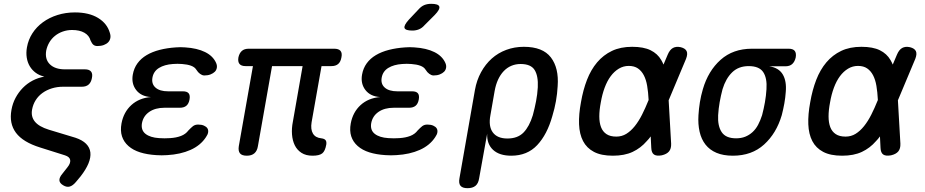

<svg xmlns="http://www.w3.org/2000/svg" viewBox="-20 -805 4840 1005"><path d="M454 -593Q447 -619 422 -633.5Q397 -648 357 -648Q332 -648 309 -640Q286 -632 268 -617.5Q250 -603 238.5 -583.5Q227 -564 222 -541Q214 -495 241 -468.5Q268 -442 320 -442H425Q447 -442 456.5 -430.5Q466 -419 461 -396Q457 -374 444 -362.5Q431 -351 408 -351H310Q279 -351 251.5 -342.5Q224 -334 202.5 -318.5Q181 -303 167 -281Q153 -259 148 -232Q141 -195 162.5 -168.5Q184 -142 236 -126L375 -84Q411 -72 430.5 -52.5Q450 -33 453 -7Q456 19 443 50.5Q430 82 402 118L377 148Q361 167 345 171.5Q329 176 311 165Q292 154 291 139Q290 124 306 105L332 72Q350 50 347.5 33Q345 16 320 8L190 -33Q100 -61 63.5 -110Q27 -159 40 -230Q46 -264 61.5 -293Q77 -322 99.5 -345Q122 -368 150.5 -383Q179 -398 212 -404Q186 -410 167 -424Q148 -438 136 -458Q124 -478 120 -503.5Q116 -529 121 -557Q128 -597 149.5 -630.5Q171 -664 204.5 -688.5Q238 -713 281 -726.5Q324 -740 372 -740Q446 -740 493.5 -711Q541 -682 555 -633Q560 -618 557.5 -605.5Q555 -593 546.5 -584Q538 -575 523.5 -569.5Q509 -564 490 -564Q477 -564 469 -570.5Q461 -577 454 -593Z M1111 -476Q1117 -463 1115 -450.5Q1113 -438 1104.5 -429.5Q1096 -421 1082 -415.5Q1068 -410 1050 -410Q1043 -410 1037.5 -412.5Q1032 -415 1027 -418.5Q1022 -422 1017 -427.5Q1012 -433 1007 -441Q999 -454 980 -461Q961 -468 933 -470Q921 -471 909 -471Q897 -471 885 -470Q841 -467 812.5 -449.5Q784 -432 778 -399Q772 -366 794 -346.5Q816 -327 860 -327H937Q959 -327 967.5 -316.5Q976 -306 972 -284Q968 -262 955.5 -251.5Q943 -241 921 -241H841Q793 -241 761.5 -219.5Q730 -198 723 -160Q717 -124 741.5 -104.5Q766 -85 813 -82Q827 -81 841.5 -81Q856 -81 870 -82Q903 -84 927.5 -93.5Q952 -103 966 -122L979 -135Q985 -141 990.5 -145Q996 -149 1002.5 -151Q1009 -153 1017 -153Q1035 -153 1047.5 -147.5Q1060 -142 1065.5 -133.5Q1071 -125 1069.5 -113Q1068 -101 1058 -87Q1030 -44 977.5 -20.5Q925 3 855 7Q841 8 826.5 8Q812 8 798 7Q750 4 713.5 -7.5Q677 -19 652.5 -40.5Q628 -62 618.5 -91.5Q609 -121 616 -159Q627 -218 667.5 -255Q708 -292 770 -297Q719 -300 693 -333.5Q667 -367 675 -414Q681 -448 699.5 -473.5Q718 -499 747.5 -516.5Q777 -534 816 -544Q855 -554 901 -557Q913 -558 924.5 -558Q936 -558 949 -557Q1012 -553 1053.5 -532.5Q1095 -512 1111 -476Z M1616 10Q1581 10 1558 -5Q1535 -20 1523 -44.5Q1511 -69 1508.5 -101Q1506 -133 1513 -168L1564 -459H1404L1330 -40Q1326 -15 1311.5 -2.5Q1297 10 1272 10Q1246 10 1236 -2.5Q1226 -15 1230 -40L1304 -459H1265Q1243 -459 1233.5 -470.5Q1224 -482 1228 -505Q1233 -527 1246 -538.5Q1259 -550 1282 -550H1729Q1753 -550 1762.5 -538.5Q1772 -527 1767 -504Q1763 -481 1750 -470Q1737 -459 1715 -459H1663L1611 -165Q1605 -128 1618 -106Q1631 -84 1662 -81Q1678 -79 1684 -71.5Q1690 -64 1688 -49Q1682 -14 1666.5 -2Q1651 10 1616 10Z M2311 -476Q2317 -463 2315 -450.5Q2313 -438 2304.5 -429.5Q2296 -421 2282 -415.5Q2268 -410 2250 -410Q2243 -410 2237.5 -412.5Q2232 -415 2227 -418.5Q2222 -422 2217 -427.5Q2212 -433 2207 -441Q2199 -454 2180 -461Q2161 -468 2133 -470Q2121 -471 2109 -471Q2097 -471 2085 -470Q2041 -467 2012.5 -449.5Q1984 -432 1978 -399Q1972 -366 1994 -346.5Q2016 -327 2060 -327H2137Q2159 -327 2167.5 -316.5Q2176 -306 2172 -284Q2168 -262 2155.5 -251.5Q2143 -241 2121 -241H2041Q1993 -241 1961.5 -219.5Q1930 -198 1923 -160Q1917 -124 1941.5 -104.5Q1966 -85 2013 -82Q2027 -81 2041.5 -81Q2056 -81 2070 -82Q2103 -84 2127.5 -93.5Q2152 -103 2166 -122L2179 -135Q2185 -141 2190.5 -145Q2196 -149 2202.5 -151Q2209 -153 2217 -153Q2235 -153 2247.5 -147.5Q2260 -142 2265.5 -133.5Q2271 -125 2269.5 -113Q2268 -101 2258 -87Q2230 -44 2177.5 -20.5Q2125 3 2055 7Q2041 8 2026.5 8Q2012 8 1998 7Q1950 4 1913.5 -7.5Q1877 -19 1852.5 -40.5Q1828 -62 1818.5 -91.5Q1809 -121 1816 -159Q1827 -218 1867.5 -255Q1908 -292 1970 -297Q1919 -300 1893 -333.5Q1867 -367 1875 -414Q1881 -448 1899.5 -473.5Q1918 -499 1947.5 -516.5Q1977 -534 2016 -544Q2055 -554 2101 -557Q2113 -558 2124.5 -558Q2136 -558 2149 -557Q2212 -553 2253.5 -532.5Q2295 -512 2311 -476ZM2202 -673Q2189 -658 2173 -651.5Q2157 -645 2139 -645Q2102 -645 2097.5 -658.5Q2093 -672 2120 -702L2170 -755Q2185 -772 2201 -778.5Q2217 -785 2237 -785Q2275 -785 2279.5 -770.5Q2284 -756 2256 -727Z M2427 180Q2401 180 2390.5 167.5Q2380 155 2385 128L2466 -334Q2475 -385 2498 -427Q2521 -469 2554 -498.5Q2587 -528 2630 -544Q2673 -560 2722 -560Q2821 -560 2863.5 -504.5Q2906 -449 2899 -354Q2897 -315 2890 -275.5Q2883 -236 2871 -197Q2844 -101 2792 -45.5Q2740 10 2656 10Q2594 10 2561 -20.5Q2528 -51 2530 -105L2488 128Q2484 155 2469 167.5Q2454 180 2427 180ZM2636 -80Q2690 -80 2720.5 -111.5Q2751 -143 2769 -202Q2779 -239 2786 -275.5Q2793 -312 2795 -348Q2798 -407 2778.5 -438.5Q2759 -470 2705 -470Q2679 -470 2656.5 -460.5Q2634 -451 2616.5 -432.5Q2599 -414 2587 -388Q2575 -362 2569 -328L2547 -202Q2536 -144 2559.5 -112Q2583 -80 2636 -80Z M3493 -53Q3494 -27 3482 -12.5Q3470 2 3444 8Q3417 13 3403.5 4Q3390 -5 3389 -31L3386 -91Q3376 -77 3365 -66Q3334 -30 3291.5 -10Q3249 10 3188 10Q3127 10 3089 -10Q3051 -30 3032 -66.5Q3013 -103 3011 -154.5Q3009 -206 3021 -270Q3032 -334 3052.5 -387Q3073 -440 3105.5 -478.5Q3138 -517 3183 -538.5Q3228 -560 3289 -560Q3349 -560 3385.5 -542Q3422 -524 3441 -491Q3448 -479 3453 -467L3475 -519Q3486 -545 3502.5 -554Q3519 -563 3543 -558Q3567 -552 3574 -537.5Q3581 -523 3571 -497L3480 -280ZM3375 -281V-283Q3373 -323 3367.5 -355.5Q3362 -388 3350 -411Q3338 -434 3319 -447Q3300 -460 3271 -460Q3243 -460 3219 -445.5Q3195 -431 3176.5 -406Q3158 -381 3145 -346Q3132 -311 3125 -270Q3117 -229 3117 -196Q3117 -163 3126 -139.5Q3135 -116 3154.5 -103Q3174 -90 3206 -90Q3235 -90 3258.5 -104.5Q3282 -119 3302.5 -144.5Q3323 -170 3340.5 -204.5Q3358 -239 3374 -279Z M4091 -458H4007Q4057 -450 4077.5 -415Q4098 -380 4093 -324Q4091 -294 4085.5 -263.5Q4080 -233 4072 -202Q4044 -107 3979.5 -48.5Q3915 10 3816 10Q3766 10 3730.5 -5Q3695 -20 3673 -48Q3651 -76 3642 -115.5Q3633 -155 3636 -202Q3638 -236 3643.5 -270Q3649 -304 3659 -338Q3687 -434 3752 -492Q3817 -550 3916 -550H4108Q4131 -550 4140 -538.5Q4149 -527 4145 -504Q4140 -482 4127 -470Q4114 -458 4091 -458ZM3833 -81Q3860 -81 3881 -89.5Q3902 -98 3919 -113.5Q3936 -129 3948 -151.5Q3960 -174 3969 -202Q3978 -236 3984 -270Q3990 -304 3992 -338Q3996 -396 3975 -427.5Q3954 -459 3899 -459Q3846 -459 3812.5 -426.5Q3779 -394 3762 -338Q3753 -304 3747 -270Q3741 -236 3739 -202Q3736 -146 3757.5 -113.5Q3779 -81 3833 -81Z M4693 -53Q4694 -27 4682 -12.5Q4670 2 4644 8Q4617 13 4603.5 4Q4590 -5 4589 -31L4586 -91Q4576 -77 4565 -66Q4534 -30 4491.5 -10Q4449 10 4388 10Q4327 10 4289 -10Q4251 -30 4232 -66.5Q4213 -103 4211 -154.5Q4209 -206 4221 -270Q4232 -334 4252.5 -387Q4273 -440 4305.5 -478.5Q4338 -517 4383 -538.5Q4428 -560 4489 -560Q4549 -560 4585.5 -542Q4622 -524 4641 -491Q4648 -479 4653 -467L4675 -519Q4686 -545 4702.5 -554Q4719 -563 4743 -558Q4767 -552 4774 -537.5Q4781 -523 4771 -497L4680 -280ZM4575 -281V-283Q4573 -323 4567.5 -355.5Q4562 -388 4550 -411Q4538 -434 4519 -447Q4500 -460 4471 -460Q4443 -460 4419 -445.5Q4395 -431 4376.5 -406Q4358 -381 4345 -346Q4332 -311 4325 -270Q4317 -229 4317 -196Q4317 -163 4326 -139.5Q4335 -116 4354.5 -103Q4374 -90 4406 -90Q4435 -90 4458.5 -104.5Q4482 -119 4502.5 -144.5Q4523 -170 4540.5 -204.5Q4558 -239 4574 -279Z"/></svg>

Font: Maple Mono NL Medium
Style: Italic
Weight: 500
Italic angle: -10°
Monospace: yes
Designer: subframe7536
Version: Version 7.000